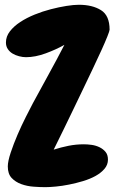

<svg xmlns="http://www.w3.org/2000/svg" viewBox="-20 -771 479 805"><path d="M439.5 -646.5Q439.5 -641.6 430.2 -618.2Q420.9 -594.7 405.3 -560.5Q389.6 -526.4 369.6 -483.9Q349.6 -441.4 328.1 -397Q306.6 -352.5 286.1 -309.6Q265.6 -266.6 248.5 -231.9Q231.4 -197.3 219.7 -173.3Q208 -149.4 205.1 -143.6Q235.4 -153.3 267.1 -159.7Q298.8 -166 331.1 -166Q346.7 -166 364.3 -163.6Q381.8 -161.1 397 -153.8Q412.1 -146.5 422.4 -134.3Q432.6 -122.1 432.6 -101.6Q432.6 -80.1 418 -63Q403.3 -45.9 380.4 -33.2Q357.4 -20.5 328.1 -11.7Q298.8 -2.9 269.5 2.9Q240.2 8.8 213.9 11.2Q187.5 13.7 169.9 13.7Q147.5 13.7 120.6 11.7Q93.8 9.8 69.3 1Q44.9 -7.8 28.8 -24.9Q12.7 -42 12.7 -73.2Q12.7 -94.7 24.9 -131.3Q37.1 -168 53.7 -206.5Q70.3 -245.1 88.4 -280.8Q106.4 -316.4 117.2 -336.9Q150.4 -398.4 184.1 -459.5Q217.8 -520.5 250 -583Q215.8 -563.5 171.9 -547.4Q127.9 -531.2 88.9 -531.2Q75.2 -531.2 60.1 -535.2Q44.9 -539.1 32.7 -546.4Q20.5 -553.7 12.7 -565.4Q4.9 -577.1 4.9 -592.8Q4.9 -618.2 21.5 -639.6Q38.1 -661.1 64.9 -678.7Q91.8 -696.3 125.5 -710Q159.2 -723.6 193.4 -732.4Q227.5 -741.2 258.3 -746.1Q289.1 -751 310.5 -751Q367.2 -751 403.3 -728.5Q439.5 -706.1 439.5 -646.5Z"/></svg>

Font: Chewy
Style: Regular
Weight: 400
Designer: Squid
Foundry: Font Diner, Inc DBA Sideshow
Version: Version 1.000